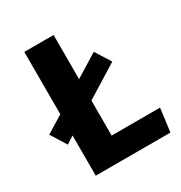

<svg xmlns="http://www.w3.org/2000/svg" viewBox="-164 -812 880 931"><g transform="rotate(-30 276.5 -346.5)"><path d="M539 -130 522 0H104V-225L62 -198L8 -285L104 -344V-693H268V-446L396 -525L450 -439L268 -326V-130Z"/></g></svg>

Font: Statis Sans
Style: Bold
Weight: 700
Designer: bBox Type GmbH
Foundry: bBox Type GmbH
Version: Version 1.000